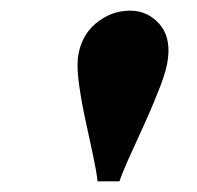

<svg xmlns="http://www.w3.org/2000/svg" viewBox="-20 -741 369 360"><path d="M163 -401Q161 -419 154.5 -449.5Q148 -480 140.5 -514.5Q133 -549 128.5 -580.5Q124 -612 126 -632Q131 -673 159.5 -697Q188 -721 224 -721Q256 -721 278 -697Q300 -673 295 -632Q293 -612 281 -580.5Q269 -549 253.5 -514.5Q238 -480 224 -449.5Q210 -419 204 -401Z"/></svg>

Font: Inclusive Sans
Style: Bold Italic
Weight: 700
Italic angle: -7°
Designer: Olivia King
Foundry: Olivia King
Version: Version 2.004